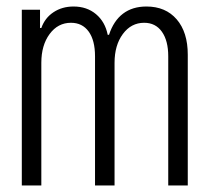

<svg xmlns="http://www.w3.org/2000/svg" viewBox="-20 -570 640 590"><path d="M47 0H107V-377Q107 -431 132.5 -465.5Q158 -500 198 -500Q233 -500 252.5 -473Q272 -446 272 -397V0H332V-377Q332 -431 357.5 -465.5Q383 -500 423 -500Q458 -500 477.5 -472.5Q497 -445 497 -397V0H557V-402Q557 -471 523 -510.5Q489 -550 430 -550Q387 -550 358 -528Q329 -506 315 -463H311Q303 -503 275 -526.5Q247 -550 206 -550Q171 -550 144.5 -532.5Q118 -515 107 -484H103V-540H47Z"/></svg>

Font: CommitMonoV143 ExtLt
Style: Regular
Weight: 200
Monospace: yes
Designer: Eigil Nikolajsen
Foundry: Eigil Nikolajsen
Version: Version 1.143